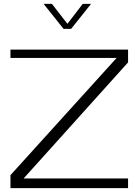

<svg xmlns="http://www.w3.org/2000/svg" viewBox="-20 -971 695 991"><path d="M102 -50H641V0H34V-67L582 -672H34V-715H641V-649ZM248 -951 328 -848 407 -951H450L347 -822H308L205 -951Z"/></svg>

Font: Afta sans
Style: Regular
Weight: 400
Designer: par.qink
Foundry: Oriol Esparraguera Font
Version: Version 1.000